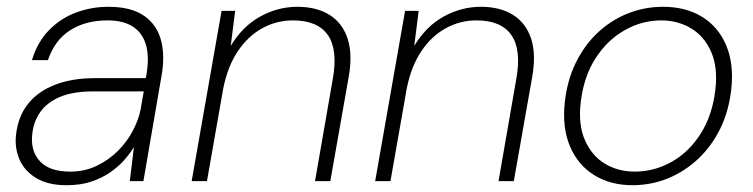

<svg xmlns="http://www.w3.org/2000/svg" viewBox="-20 -533 2217 565"><path d="M176 12Q121 12 86.5 -9Q52 -30 37.5 -63.5Q23 -97 27 -135Q33 -191 63 -228Q93 -265 143 -284Q193 -303 258 -303H409Q420 -358 411 -395.5Q402 -433 373.5 -453Q345 -473 296 -473Q232 -473 186.5 -444Q141 -415 121 -356H74Q90 -409 124 -444Q158 -479 203.5 -496Q249 -513 299 -513Q366 -513 404 -486.5Q442 -460 454 -414Q466 -368 455 -308L402 0H362L374 -100Q363 -82 346 -62.5Q329 -43 304.5 -26Q280 -9 248.5 1.5Q217 12 176 12ZM187 -28Q229 -28 264.5 -45Q300 -62 327 -89Q354 -116 371 -148.5Q388 -181 394 -212L403 -264H254Q195 -264 157 -248Q119 -232 99 -204Q79 -176 75 -139Q69 -90 97 -59Q125 -28 187 -28Z M544 0 632 -501H672L659 -398Q694 -456 746 -484.5Q798 -513 855 -513Q912 -513 950 -489Q988 -465 1003 -419Q1018 -373 1006 -306L952 0H907L959 -299Q975 -386 945 -429.5Q915 -473 842 -473Q794 -473 752 -450Q710 -427 680 -382.5Q650 -338 637 -273L589 0Z M1084 0 1172 -501H1212L1199 -398Q1234 -456 1286 -484.5Q1338 -513 1395 -513Q1452 -513 1490 -489Q1528 -465 1543 -419Q1558 -373 1546 -306L1492 0H1447L1499 -299Q1515 -386 1485 -429.5Q1455 -473 1382 -473Q1334 -473 1292 -450Q1250 -427 1220 -382.5Q1190 -338 1177 -273L1129 0Z M1841 12Q1776 12 1728 -18Q1680 -48 1657 -103Q1634 -158 1642 -232Q1649 -296 1674 -347.5Q1699 -399 1738 -436Q1777 -473 1826.5 -493Q1876 -513 1931 -513Q1998 -513 2046 -483.5Q2094 -454 2117 -399.5Q2140 -345 2132 -271Q2125 -207 2100 -155.5Q2075 -104 2035.5 -66.5Q1996 -29 1946.5 -8.5Q1897 12 1841 12ZM1848 -28Q1905 -28 1956 -56.5Q2007 -85 2041.5 -139Q2076 -193 2085 -268Q2093 -335 2072.5 -381Q2052 -427 2013 -450Q1974 -473 1926 -473Q1869 -473 1818 -444Q1767 -415 1732.5 -361.5Q1698 -308 1689 -233Q1681 -166 1701.5 -120Q1722 -74 1760.5 -51Q1799 -28 1848 -28Z"/></svg>

Font: DM Sans 17pt ExtraLight
Style: Italic
Weight: 250
Italic angle: -10°
Version: Version 4.004;gftools[0.9.30]